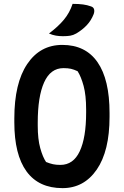

<svg xmlns="http://www.w3.org/2000/svg" viewBox="-20 -952 640 992"><path d="M302 -720Q422 -720 484 -630.5Q546 -541 546 -368V-348Q546 -172 480 -76Q414 20 303 20Q180 20 117 -66.5Q54 -153 54 -320V-340Q54 -522 120.5 -621Q187 -720 302 -720ZM175 -303Q175 -233 188 -186.5Q201 -140 218 -115Q238 -107 254 -103.5Q270 -100 292 -100Q359 -100 392 -170.5Q425 -241 425 -370V-386Q425 -460 412 -508Q399 -556 381 -584Q362 -593 346.5 -596.5Q331 -600 308 -600Q241 -600 208 -526.5Q175 -453 175 -319ZM355 -932Q387 -932 409 -929Q431 -926 450 -919Q463 -915 466 -904Q469 -893 464 -879Q451 -846 428.5 -822Q406 -798 374 -779Q358 -770 342.5 -767.5Q327 -765 305 -765Q286 -765 268.5 -768Q251 -771 233 -779Q280 -814 310 -850Q340 -886 355 -932Z"/></svg>

Font: Recursive Mn Csl St SmB
Style: Regular
Weight: 600
Monospace: yes
Version: Version 1.079;hotconv 1.0.112;makeotfexe 2.5.65598; ttfautoh